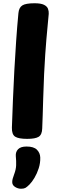

<svg xmlns="http://www.w3.org/2000/svg" viewBox="-20 -842 352 1178"><path d="M93 -761Q96 -795 116.5 -808.5Q137 -822 192 -822Q231 -822 250 -812.5Q269 -803 274.5 -788Q280 -773 279 -757Q277 -729 271 -670.5Q265 -612 257.5 -507.5Q250 -403 245 -236Q244 -183 242 -135.5Q240 -88 239 -54Q238 -16 217.5 -3Q197 10 147 10Q94 10 73 -3.5Q52 -17 53 -59Q56 -143 59.5 -232Q63 -321 68 -411Q73 -501 79 -589.5Q85 -678 93 -761ZM77 116Q75 90 91 73.5Q107 57 143 57Q187 57 206.5 76.5Q226 96 227 124Q228 158 217.5 190.5Q207 223 191.5 249Q176 275 161 290Q145 306 135.5 311Q126 316 109 316Q90 316 72.5 305Q55 294 55 275Q55 265 58 254Q61 243 67 227Q78 198 79 172.5Q80 147 77 116Z"/></svg>

Font: Playpen Sans ExtraBold
Style: Regular
Weight: 800
Designer: Laura Meseguer, Veronika Burian, José Scaglione
Foundry: TypeTogether
Version: Version 1.001